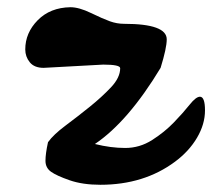

<svg xmlns="http://www.w3.org/2000/svg" viewBox="-20 -501 588 532"><path d="M324 -435Q442 -435 442 -392Q442 -368 425 -313Q335 -164 243 -102Q287 -91 327 -91Q367 -91 401.5 -113Q436 -135 462 -162Q488 -189 505.5 -211Q523 -233 534 -233Q548 -233 548 -195Q548 -157 526 -119.5Q504 -82 465 -53Q379 11 258 11Q209 11 173 -1.5Q137 -14 121.5 -25Q106 -36 106 -55.5Q106 -75 113 -107Q128 -128 161.5 -153Q195 -178 228.5 -205Q262 -232 287.5 -259Q313 -286 313 -312Q313 -322 266 -322L101 -313Q75 -313 62.5 -328.5Q50 -344 50 -364Q50 -410 84.5 -445Q119 -480 175 -481Q199 -481 232 -465Q265 -449 284.5 -442Q304 -435 324 -435Z"/></svg>

Font: Leckerli One
Style: Regular
Weight: 400
Version: Version 1.001